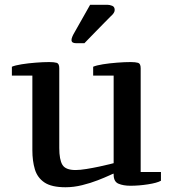

<svg xmlns="http://www.w3.org/2000/svg" viewBox="-20 -770 728 805"><path d="M370.6 -453.1V-490.2Q384.3 -496.1 411.6 -500.5Q439 -504.9 470.7 -507.3Q502.4 -509.8 527.8 -509.8Q547.9 -509.8 558.8 -506.6Q569.8 -503.4 569.8 -483.9V-48.8H654.8V-12.2Q638.2 -2.9 600.1 2.9Q562 8.8 526.9 8.8Q497.1 8.8 476.8 0.2Q456.5 -8.3 456.5 -38.1V-42Q456.5 -43 438.2 -34.4Q419.9 -25.9 389.9 -14.2Q359.9 -2.4 324.5 6.3Q289.1 15.1 254.9 15.1Q196.3 15.1 166.5 -4.9Q136.7 -24.9 126.2 -60.1Q115.7 -95.2 115.7 -140.1V-453.1H29.8V-490.2Q43.5 -496.1 70.8 -500.5Q98.1 -504.9 129.6 -507.3Q161.1 -509.8 186.5 -509.8Q207 -509.8 217.8 -506.6Q228.5 -503.4 228.5 -483.9V-149.9Q228.5 -100.6 241.7 -78.9Q254.9 -57.1 296.9 -57.1Q315.4 -57.1 342.5 -61.5Q369.6 -65.9 395.8 -71.5Q421.9 -77.1 439.5 -81.5Q457 -85.9 456.5 -85.9V-453.1ZM357.9 -750H429.7Q439.5 -750 450.2 -745.8Q460.9 -741.7 460.9 -728Q460.9 -715.8 443.8 -701.2Q435.1 -692.4 417 -674.1Q398.9 -655.8 379.9 -636.2Q360.8 -616.7 347.4 -602.8Q334 -588.9 334 -588.9H298.8Q279.8 -588.9 279.8 -602.1Q279.8 -607.9 283 -615.7Q286.1 -623.5 290 -629.9Z"/></svg>

Font: Artifika
Style: Regular
Weight: 400
Designer: Yulya Zhdanova, Ivan Petrov | Cyreal.org
Foundry: Cyreal.org
Version: Version 1.102; ttfautohint (v1.8.4.7-5d5b)